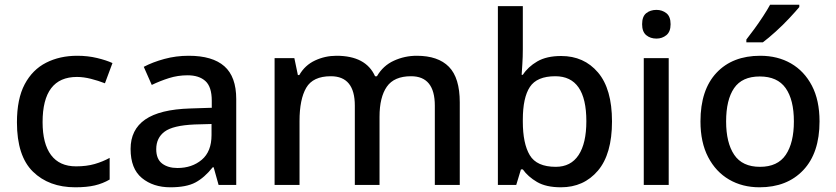

<svg xmlns="http://www.w3.org/2000/svg" viewBox="-20 -786 3554 816"><path d="M300 10Q188 10 120 -56.5Q52 -123 52 -266Q52 -366 85 -428Q118 -490 176 -519.5Q234 -549 308 -549Q353 -549 392.5 -539.5Q432 -530 458 -518L426 -432Q398 -443 366.5 -451Q335 -459 307 -459Q161 -459 161 -267Q161 -175 197 -127Q233 -79 303 -79Q348 -79 382.5 -89Q417 -99 446 -115V-23Q417 -6 383 2Q349 10 300 10Z M782 -549Q883 -549 933.5 -504.5Q984 -460 984 -365V0H909L888 -75H884Q849 -31 810.5 -10.5Q772 10 704 10Q631 10 583 -29.5Q535 -69 535 -153Q535 -235 597 -278Q659 -321 788 -325L880 -328V-358Q880 -417 853 -441.5Q826 -466 777 -466Q736 -466 698 -454Q660 -442 625 -425L591 -502Q629 -522 678.5 -535.5Q728 -549 782 -549ZM807 -257Q715 -253 679.5 -226.5Q644 -200 644 -152Q644 -110 669 -91Q694 -72 734 -72Q796 -72 837.5 -107Q879 -142 879 -212V-259Z M1751 -549Q1842 -549 1888 -502Q1934 -455 1934 -351V0H1828V-337Q1828 -462 1727 -462Q1655 -462 1624 -417.5Q1593 -373 1593 -290V0H1488V-337Q1488 -462 1386 -462Q1310 -462 1281.5 -413Q1253 -364 1253 -272V0H1147V-539H1231L1246 -467H1252Q1276 -509 1319 -529Q1362 -549 1410 -549Q1535 -549 1574 -462H1582Q1608 -507 1654 -528Q1700 -549 1751 -549Z M2202 -577Q2202 -544 2200 -514Q2198 -484 2197 -468H2202Q2224 -502 2263.5 -525Q2303 -548 2365 -548Q2462 -548 2521.5 -478Q2581 -408 2581 -270Q2581 -131 2521 -60.5Q2461 10 2364 10Q2301 10 2262.5 -12.5Q2224 -35 2202 -66H2194L2174 0H2096V-760H2202ZM2340 -462Q2262 -462 2232 -416.5Q2202 -371 2202 -277V-269Q2202 -176 2231.5 -126.5Q2261 -77 2342 -77Q2406 -77 2439 -127Q2472 -177 2472 -271Q2472 -462 2340 -462Z M2770 -744Q2794 -744 2812 -730Q2830 -716 2830 -683Q2830 -651 2812 -636.5Q2794 -622 2770 -622Q2744 -622 2726.5 -636.5Q2709 -651 2709 -683Q2709 -716 2726.5 -730Q2744 -744 2770 -744ZM2822 -539V0H2716V-539Z M3463 -270Q3463 -136 3394 -63Q3325 10 3208 10Q3135 10 3078.5 -23Q3022 -56 2989.5 -118.5Q2957 -181 2957 -270Q2957 -404 3025 -476.5Q3093 -549 3211 -549Q3285 -549 3341.5 -516.5Q3398 -484 3430.5 -422Q3463 -360 3463 -270ZM3066 -270Q3066 -179 3100.5 -128Q3135 -77 3210 -77Q3285 -77 3319.5 -128Q3354 -179 3354 -270Q3354 -362 3319 -411.5Q3284 -461 3209 -461Q3134 -461 3100 -411.5Q3066 -362 3066 -270ZM3377 -756Q3362 -738 3335 -709Q3308 -680 3277 -652Q3246 -624 3222 -606H3152V-618Q3167 -637 3186 -663Q3205 -689 3223 -716.5Q3241 -744 3253 -766H3377Z"/></svg>

Font: Noto Sans Kannada Medium
Style: Regular
Weight: 500
Designer: Jelle Bosma - Monotype Design Team
Foundry: Monotype Imaging Inc.
Version: Version 2.005; ttfautohint (v1.8.4.7-5d5b)